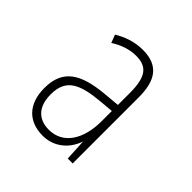

<svg xmlns="http://www.w3.org/2000/svg" viewBox="-104 -796 471 471"><g transform="rotate(45 131.5 -560.5)"><path d="M133 -722C103 -722 78 -712 58 -700L66 -679C83 -690 106 -700 131 -700C169 -700 185 -681 185 -624V-583L141 -579C69 -572 28 -550 28 -485C28 -429 59 -399 108 -399C142 -399 174 -419 188 -459L191 -403H208V-632C208 -687 190 -722 133 -722ZM151 -559 185 -562V-527C185 -463 157 -420 108 -420C72 -420 50 -442 50 -485C50 -539 84 -553 151 -559Z"/></g></svg>

Font: Noto Sans Tamil ExtraCondensed Thin
Style: Regular
Weight: 100
Width: 2
Designer: Jelle Bosma - Monotype Design Team
Foundry: Monotype Imaging Inc.
Version: Version 2.004